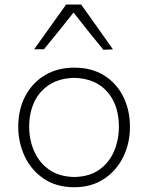

<svg xmlns="http://www.w3.org/2000/svg" viewBox="-20 -796 637 826"><path d="M300 9.5Q223 9.5 169 -26.8Q115 -63 86.8 -122.5Q58.5 -182 58.5 -251Q58.5 -325 88.8 -382.5Q119 -440 173.2 -472.5Q227.5 -505 299.5 -505Q374 -505 427.5 -471.8Q481 -438.5 510 -380.8Q539 -323 539 -251Q539 -178 509.2 -119Q479.5 -60 425.8 -25.2Q372 9.5 300 9.5ZM300 -34.5Q366 -36 408.2 -66.8Q450.5 -97.5 471 -146.2Q491.5 -195 491.5 -251Q491.5 -344.5 441.2 -401.5Q391 -458.5 300 -461Q235.5 -459.5 192.2 -431.5Q149 -403.5 127.2 -356.5Q105.5 -309.5 105.5 -251Q105.5 -195.5 126.5 -146.5Q147.5 -97.5 190.5 -66.8Q233.5 -36 300 -34.5ZM424.5 -582Q391.5 -622.5 359.5 -662.2Q327.5 -702 296.5 -742Q265.5 -703 233.8 -663.5Q202 -624 169 -584H127Q162 -633 196.2 -681Q230.5 -729 264.5 -776.5H329Q363 -729.5 397.2 -680.8Q431.5 -632 466 -583.5Z"/></svg>

Font: Commissioner Loud ExtraLight
Style: Regular
Weight: 200
Designer: Kostas Bartsokas
Foundry: Kostas Bartsokas
Version: Version 1.000; ttfautohint (v1.8.3)